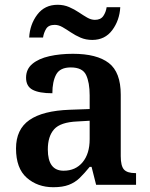

<svg xmlns="http://www.w3.org/2000/svg" viewBox="-20 -773 626 803"><path d="M203 10Q137 10 92 -29.5Q47 -69 47 -152Q47 -232 103 -271Q159 -310 272 -314L355 -317V-374Q355 -428 340 -459.5Q325 -491 276 -491Q231 -491 215 -461.5Q199 -432 199 -383Q144 -383 116.5 -397.5Q89 -412 89 -448Q89 -484 115.5 -506Q142 -528 186.5 -538Q231 -548 285 -548Q385 -548 435 -509.5Q485 -471 485 -377V-120Q485 -79 498.5 -64Q512 -49 546 -49H549V0H382L363 -75H355Q333 -48 313.5 -29Q294 -10 268 0Q242 10 203 10ZM246 -59Q296 -59 325.5 -94.5Q355 -130 355 -191V-268L303 -265Q233 -262 206.5 -232.5Q180 -203 180 -148Q180 -59 246 -59ZM366 -606Q339 -606 317 -615.5Q295 -625 276.5 -637.5Q258 -650 241.5 -659.5Q225 -669 209 -669Q183 -669 173 -652.5Q163 -636 160 -616H102Q105 -671 136 -712Q167 -753 221 -753Q247 -753 269 -743.5Q291 -734 309.5 -721.5Q328 -709 344.5 -699.5Q361 -690 377 -690Q401 -690 412 -706Q423 -722 426 -743H483Q480 -688 449.5 -647Q419 -606 366 -606Z"/></svg>

Font: Noto Serif Malayalam SemiBold
Style: Regular
Weight: 600
Designer: Indian type Foundry, Jelle Bosma, Monotype Design Team
Foundry: Monotype Imaging Inc.
Version: Version 2.104; ttfautohint (v1.8.4.7-5d5b)